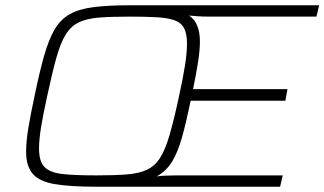

<svg xmlns="http://www.w3.org/2000/svg" viewBox="-20 -708 1230 728"><path d="M345 0Q245 0 187 -10Q129 -20 104 -49Q79 -78 79 -133Q79 -171 87.5 -222.5Q96 -274 111 -344Q130 -436 147.5 -497.5Q165 -559 187.5 -597Q210 -635 245 -654.5Q280 -674 335 -681Q390 -688 472 -688H1190L1180 -645H772Q748 -645 727.5 -646.5Q707 -648 697 -649Q718 -635 728 -610Q738 -585 738 -551Q738 -518 731 -473Q724 -428 712 -370H1070L1062 -326H703Q686 -244 670 -187Q654 -130 632 -94.5Q610 -59 574 -39Q584 -41 605.5 -42Q627 -43 649 -43H1052L1042 0ZM345 -43Q413 -43 459.5 -46.5Q506 -50 536.5 -64Q567 -78 587 -109.5Q607 -141 623.5 -198Q640 -255 659 -344Q674 -412 681.5 -460.5Q689 -509 689 -542Q689 -580 678 -601Q667 -622 642 -631Q617 -640 575.5 -642.5Q534 -645 472 -645Q403 -645 357 -641.5Q311 -638 280.5 -624Q250 -610 230 -578.5Q210 -547 194 -490Q178 -433 159 -344Q144 -276 136 -227.5Q128 -179 128 -145Q128 -95 149.5 -74Q171 -53 218.5 -48Q266 -43 345 -43Z"/></svg>

Font: Saira SemiExpanded ExtraLight
Style: Italic
Weight: 250
Width: 6
Italic angle: -12°
Designer: Hector Gatti with collaboration of the Omnibus-Type team
Foundry: Omnibus-Type
Version: Version 1.101